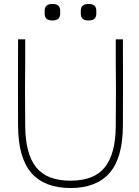

<svg xmlns="http://www.w3.org/2000/svg" viewBox="-20 -931 700 967"><path d="M107 -630Q106 -550 106 -474.5Q106 -399 107 -296Q108 -156 162 -88.5Q216 -21 335 -21Q454 -21 508 -88.5Q562 -156 563 -296Q564 -399 564 -474.5Q564 -550 563 -630Q563 -682 563 -733H599Q600 -515 599 -297Q598 -135 531.5 -59.5Q465 16 335 16Q205 16 138.5 -59.5Q72 -135 71 -297Q70 -515 71 -733H107Q107 -682 107 -630ZM205 -859Q205 -870 205 -880Q206 -895 215 -903Q224 -911 244 -911Q264 -911 273 -903Q282 -895 283 -880Q283 -870 283 -859Q282 -844 273 -836Q264 -828 244 -828Q224 -828 215 -836Q206 -844 205 -859ZM387 -859Q387 -870 387 -880Q388 -895 397 -903Q406 -911 426 -911Q446 -911 455 -903Q464 -895 465 -880Q465 -870 465 -859Q464 -844 455 -836Q446 -828 426 -828Q406 -828 397 -836Q388 -844 387 -859Z"/></svg>

Font: Kreadon
Style: Regular
Weight: 400
Designer: kohakuno
Foundry: StudioGnu
Version: Version 1.000;Glyphs 3.1.2 (3151)